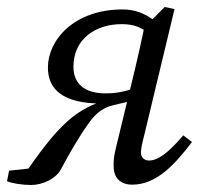

<svg xmlns="http://www.w3.org/2000/svg" viewBox="-49 -515 576 549"><path d="M-29 3C-17 9 15 14 40 14C73 14 109 -4 123 -27C150 -77 175 -121 202 -159C222 -188 242 -206 274 -214L342 -230L349 -267C311 -254 287 -248 253 -248C190 -248 161 -278 161 -324C161 -405 226 -446 299 -446C337 -446 354 -435 371 -424L368 -459C356 -399 342 -337 327 -276L287 -111C274 -60 276 -53 276 -39C276 -5 297 13 329 13C401 13 454 -49 500 -109L475 -128C434 -80 404 -56 377 -56C365 -56 354 -64 354 -78C354 -89 357 -104 365 -135L450 -489L422 -495L387 -460C364 -476 338 -488 302 -488C162 -488 88 -400 88 -322C88 -260 130 -218 245 -219L247 -227C200 -211 166 -191 131 -156C101 -127 66 -83 16 -9L70 -37L-23 -27L-29 3Z"/></svg>

Font: Source Serif 4 Variable
Style: Italic
Weight: 400
Italic angle: -12°
Designer: Frank Grießhammer
Foundry: Adobe Systems Incorporated
Version: Version 4.004;hotconv 1.0.116;makeotfexe 2.5.65601